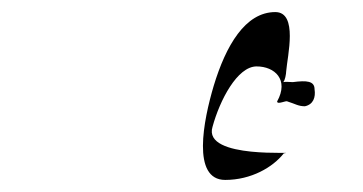

<svg xmlns="http://www.w3.org/2000/svg" viewBox="-20 -276 602 318"><path d="M334 -134C317 -77 297 22 353 22C396 22 432 1 450 -22C480 -26 315 -11 332 -66C344 -110 373 -166 405 -166C435 -166 459 -144 439 -108C439 -102 454 -110 456 -108C469 -104 474 -100 485 -100C499 -103 503 -115 501 -128C501 -142 488 -143 465 -140C460 -140 453 -141 449 -140C452 -142 454 -154 454 -158C456 -183 474 -256 436 -256C386 -256 354 -200 334 -134Z"/></svg>

Font: Zinc
Style: Obl
Weight: 400
Version: Version 1